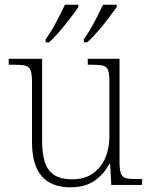

<svg xmlns="http://www.w3.org/2000/svg" viewBox="-20 -786 646 816"><path d="M279 10Q198 10 157 -37.5Q116 -85 116 -184V-438Q116 -472 110 -487.5Q104 -503 87.5 -507Q71 -511 38 -511H17V-536H159V-183Q159 -137 169.5 -100.5Q180 -64 208 -44Q236 -24 287 -24Q340 -24 375 -49Q410 -74 427.5 -115Q445 -156 445 -205V-437Q445 -472 439.5 -487.5Q434 -503 417.5 -507Q401 -511 367 -511H353V-536H488V-97Q488 -65 494 -49Q500 -33 515 -29Q530 -25 559 -25H584V0H453L448 -89H444Q422 -46 382 -18Q342 10 279 10ZM336 -619Q358 -649 380 -690.5Q402 -732 418 -766H476V-756Q464 -739 442.5 -710.5Q421 -682 396.5 -653.5Q372 -625 350 -606H336ZM174 -619Q196 -649 218 -690.5Q240 -732 256 -766H313V-756Q302 -739 280 -710.5Q258 -682 234 -653.5Q210 -625 188 -606H174Z"/></svg>

Font: Noto Rashi Hebrew ExtraLight
Style: Regular
Weight: 250
Version: Version 1.006